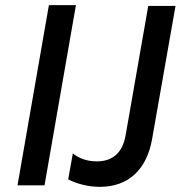

<svg xmlns="http://www.w3.org/2000/svg" viewBox="-20 -720 708 746"><path d="M48 0H153L275 -700H170ZM368 6C481 6 551 -64 571 -180L662 -697H556L468 -194C457 -131 422 -93 356 -93C316 -93 285 -106 263 -124L245 -23C278 -6 323 6 368 6Z"/></svg>

Font: Fixel Display 20240404 Medium
Style: Italic
Weight: 500
Italic angle: -10°
Designer: AlfaBravo + MacPaw
Foundry: Kyrylo Tkachov, Marchela Mozhyna, Serhii Makarenko, Maria Weinstein, Zakhar Kryvoshyya
Version: Version 1.211;Glyphs 3.2 (3225)